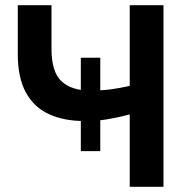

<svg xmlns="http://www.w3.org/2000/svg" viewBox="-20 -720 738 740"><path d="M291.5 -137.5V-497.5H366.5V-137.5ZM480 0V-279Q436.5 -267.5 395.2 -260.5Q354 -253.5 307 -253.5Q226 -253.5 168.2 -280.2Q110.5 -307 79.5 -364Q48.5 -421 48.5 -512.5V-700H178.5V-531Q178.5 -443 216.8 -407Q255 -371 328 -371Q374 -371 409.5 -376Q445 -381 480 -389V-700H610V0Z"/></svg>

Font: Geologica Cursive Medium
Style: Regular
Weight: 500
Designer: Sindre Bremnes, Frode Helland
Foundry: Monokrom Skriftforlag AS
Version: Version 1.010;gftools[0.9.28]